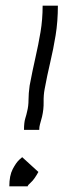

<svg xmlns="http://www.w3.org/2000/svg" viewBox="-20 -660 238 680"><path d="M119 -200H65Q65 -226 69.5 -240.5Q74 -255 76 -265Q81 -284 81 -306.5Q81 -329 85 -357Q95 -410 105.5 -456Q116 -502 123.5 -546.5Q131 -591 131 -640H185Q185 -584 177 -535Q169 -486 158 -439.5Q147 -393 138 -344Q134 -323 134.5 -298Q135 -273 129 -247Q124 -228 121.5 -219.5Q119 -211 119 -200ZM78 0H13Q13 -38 25 -61Q37 -84 48.5 -94.5Q60 -105 59 -103L116 -51Q101 -24 89.5 -14Q78 -4 78 0Z"/></svg>

Font: Syne
Style: Italic
Weight: 400
Italic angle: -9°
Designer: Lucas Descroix
Foundry: Bonjour Monde
Version: Version 2.000; ttfautohint (v1.8.3)